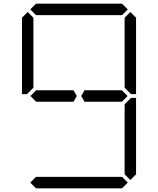

<svg xmlns="http://www.w3.org/2000/svg" viewBox="-20 -1020 856 1040"><path d="M378 -531 396 -500 378 -469H377H356H355H245H181H176L145 -500L176 -531H181H228H355H356H377ZM99 -924 130 -955 161 -924V-918V-875V-545L126 -510H99ZM144 -969 175 -1000H641L672 -969L641 -938H620H439H377H196H175ZM658 -513 671 -500 640 -469H638H635H461H459H439H438L420 -500L438 -531H461H584H640ZM672 -31 641 0H175L144 -31L175 -62H196H377H439H620H641ZM655 -924 686 -955 717 -924V-510H690L655 -545V-550V-875V-918ZM717 -76 686 -45 655 -76V-83V-125V-455L690 -490H717Z"/></svg>

Font: DSEG14 Classic
Style: Light
Weight: 300
Designer: Keshikan(Twitter:@keshinomi_88pro)
Version: Version 0.46